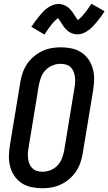

<svg xmlns="http://www.w3.org/2000/svg" viewBox="-20 -995 577 1023"><path d="M205 8Q176 8 147.5 2Q119 -4 96 -19Q73 -34 57.5 -56.5Q42 -79 34.5 -106Q27 -133 27.5 -162.5Q28 -192 33 -222L88 -556Q92 -581 100.5 -606Q109 -631 123.5 -653Q138 -675 159 -693Q180 -711 204 -722.5Q228 -734 253.5 -738.5Q279 -743 304 -743Q333 -743 361.5 -737Q390 -731 413 -716Q436 -701 451.5 -678.5Q467 -656 474.5 -629Q482 -602 481.5 -572.5Q481 -543 476 -513L421 -179Q417 -154 408.5 -129Q400 -104 385.5 -82Q371 -60 350 -42Q329 -24 305 -12.5Q281 -1 255.5 3.5Q230 8 205 8ZM207 -80Q228 -80 249.5 -88.5Q271 -97 286.5 -113.5Q302 -130 310 -151Q318 -172 322 -193L377 -528Q380 -543 380.5 -558Q381 -573 379 -587.5Q377 -602 371.5 -615Q366 -628 356 -637.5Q346 -647 331.5 -651Q317 -655 302 -655Q281 -655 260 -646.5Q239 -638 223 -621.5Q207 -605 199 -584Q191 -563 187 -542L132 -207Q129 -192 128.5 -177Q128 -162 130 -147.5Q132 -133 137.5 -120Q143 -107 153.5 -97.5Q164 -88 178 -84Q192 -80 207 -80ZM217 -811 147 -852Q158 -869 169 -883.5Q180 -898 190 -910Q200 -922 209.5 -932.5Q219 -943 232.5 -952.5Q246 -962 261 -968Q276 -974 292 -974Q304 -974 316 -970Q328 -966 337.5 -959.5Q347 -953 355.5 -943.5Q364 -934 370 -925Q376 -916 382.5 -905.5Q389 -895 395 -888Q398 -890 404 -895.5Q410 -901 413.5 -904.5Q417 -908 420.5 -912Q424 -916 428.5 -921.5Q433 -927 437.5 -932.5Q442 -938 446.5 -945Q451 -952 456.5 -959.5Q462 -967 467 -975L537 -935Q526 -917 515 -902.5Q504 -888 494 -876Q484 -864 474.5 -854Q465 -844 451.5 -834Q438 -824 423 -818Q408 -812 392 -812Q386 -812 380 -813Q374 -814 368 -816Q362 -818 356.5 -820.5Q351 -823 346 -826.5Q341 -830 337 -834Q333 -838 328.5 -842.5Q324 -847 320.5 -852Q317 -857 314 -861.5Q311 -866 308 -870.5Q305 -875 301.5 -881Q298 -887 294.5 -891.5Q291 -896 289 -899Q286 -896 280 -891Q274 -886 270.5 -882.5Q267 -879 263.5 -874.5Q260 -870 255.5 -865Q251 -860 246.5 -854Q242 -848 237.5 -841.5Q233 -835 227.5 -827.5Q222 -820 217 -811Z"/></svg>

Font: Iosevka SS04 Semibold
Style: Italic
Weight: 600
Italic angle: -9°
Monospace: yes
Designer: Belleve Invis
Foundry: Belleve Invis
Version: Version 19.0.0; ttfautohint (v1.8.4)